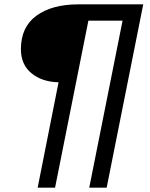

<svg xmlns="http://www.w3.org/2000/svg" viewBox="-20 -762 688 882"><path d="M249 -384Q172 -386 124 -426Q76 -466 76 -536Q76 -638 147.5 -690Q219 -742 340 -742H638L470 100H390L543 -667H386L233 100H153Z"/></svg>

Font: Montserrat Alternates Medium
Style: Italic
Weight: 500
Italic angle: -11.3°
Designer: Julieta Ulanovsky
Foundry: Julieta Ulanovsky
Version: Version 7.200